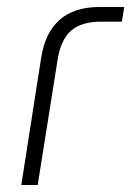

<svg xmlns="http://www.w3.org/2000/svg" viewBox="-20 -530 376 550"><path d="M41 0 98 -365Q109 -436 150.5 -473Q192 -510 266 -510H336L329 -468H270Q213 -468 183.5 -442Q154 -416 145 -359L88 0Z"/></svg>

Font: MuseoModerno Thin ExtraLight
Style: Italic
Weight: 250
Italic angle: -9°
Version: Version 1.003